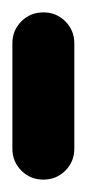

<svg xmlns="http://www.w3.org/2000/svg" viewBox="-20 -290 140 310"><path d="M0 -50H100V-220H0ZM50 -100Q29 -100 14.5 -85.5Q0 -71 0 -50Q0 -29 14.5 -14.5Q29 0 50 0Q71 0 85.5 -14.5Q100 -29 100 -50Q100 -71 85.5 -85.5Q71 -100 50 -100ZM50 -270Q29 -270 14.5 -255.5Q0 -241 0 -220Q0 -199 14.5 -184.5Q29 -170 50 -170Q71 -170 85.5 -184.5Q100 -199 100 -220Q100 -241 85.5 -255.5Q71 -270 50 -270Z"/></svg>

Font: Wavefont SemiBold
Style: Regular
Weight: 600
Version: Version 3.004;gftools[0.9.33]